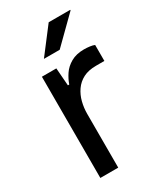

<svg xmlns="http://www.w3.org/2000/svg" viewBox="-183 -794 734 864"><g transform="rotate(-30 183.5 -361.5)"><path d="M73 0V-526H148L155 -434H162Q170 -458 186 -482Q202 -506 230 -522Q258 -538 298 -538Q313 -538 328 -536Q343 -534 352 -530V-447H309Q269 -447 242 -433Q215 -419 198 -394.5Q181 -370 173.5 -340Q166 -310 166 -279V0ZM121 -591 222 -723H334V-720L203 -591Z"/></g></svg>

Font: Archivo SemiExpanded
Style: Regular
Weight: 400
Width: 6
Designer: Hector Gatti
Foundry: Omnibus-Type
Version: Version 2.001